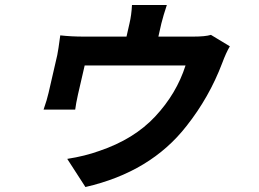

<svg xmlns="http://www.w3.org/2000/svg" viewBox="-20 -660 1040 771"><path d="M903 -474Q888 -449 872 -406Q820 -269 729 -154Q585 31 323 91L250 -22Q321 -33 379 -54Q518 -101 603 -192Q689 -284 725 -397H320L293 -280Q285 -244 282 -220H155Q169 -260 175 -287L210 -439Q214 -458 222 -518Q266 -513 317 -513H488L500 -566Q508 -600 510 -640H650Q636 -598 628 -566L616 -513H755Q805 -513 827 -520Z"/></svg>

Font: KaiGen Gothic CN Bold
Style: Bold
Weight: 700
Designer: Ryoko NISHIZUKA  (kana & ideographs); Paul D. Hunt (Latin, Greek & Cyrillic); Wenlong ZHANG  (bopomofo); Sandoll Communi
Foundry: Adobe Systems Incorporated
Version: Version 1.002.20150501